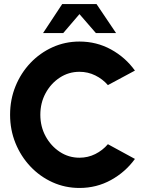

<svg xmlns="http://www.w3.org/2000/svg" viewBox="-20 -919 739 952"><path d="M374 13Q303 13 240.5 -15.2Q178 -43.5 130.8 -93.5Q83.5 -143.5 56.8 -209.2Q30 -275 30 -350Q30 -425.5 56.8 -491.2Q83.5 -557 130.8 -606.8Q178 -656.5 240.5 -684.8Q303 -713 374 -713Q459 -713 530.5 -673.8Q602 -634.5 649 -569L515 -497Q489 -527 452.5 -545Q416 -563 374 -563Q320.5 -563 276.5 -534.2Q232.5 -505.5 206.2 -457.2Q180 -409 180 -350Q180 -291.5 206.2 -243.2Q232.5 -195 276.5 -166Q320.5 -137 374 -137Q416 -137 452.5 -155.2Q489 -173.5 515 -204L649 -131Q602 -66 530.5 -26.5Q459 13 374 13ZM458.5 -899 555.5 -755H455.5L374 -849L293.5 -755H193.5L288.5 -899Z"/></svg>

Font: Urbanist Black
Style: Regular
Weight: 900
Designer: Corey Hu
Foundry: Corey Hu
Version: Version 1.330; ttfautohint (v1.8.4.7-5d5b)